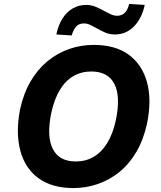

<svg xmlns="http://www.w3.org/2000/svg" viewBox="-20 -944 817 975"><path d="M353 11Q244 11 175.5 -39Q107 -89 83 -179.5Q59 -270 82 -389Q100 -471 136 -532Q172 -593 221.5 -633.5Q271 -674 330.5 -695Q390 -716 456 -716Q566 -716 634 -666Q702 -616 726.5 -526.5Q751 -437 727 -318Q709 -235 673 -173.5Q637 -112 587.5 -71.5Q538 -31 478 -10Q418 11 353 11ZM365 -124Q415 -124 455.5 -147.5Q496 -171 525 -218.5Q554 -266 569 -337Q593 -456 560.5 -518.5Q528 -581 443 -581Q394 -581 353.5 -558Q313 -535 284.5 -488.5Q256 -442 240 -369Q216 -250 248.5 -187Q281 -124 365 -124ZM344 -764 266 -769Q276 -816 297 -849.5Q318 -883 349 -901Q380 -919 417 -919Q444 -919 467 -909Q490 -899 510 -888Q528 -878 543.5 -871Q559 -864 575 -864Q599 -864 614 -879.5Q629 -895 636 -924L715 -919Q700 -850 660 -809.5Q620 -769 564 -769Q536 -769 513.5 -779Q491 -789 470 -801Q453 -810 438 -817.5Q423 -825 406 -825Q381 -825 367 -809.5Q353 -794 344 -764Z"/></svg>

Font: Nunito Sans 7pt SemiCondensed ExtraBold
Style: Italic
Weight: 800
Width: 4
Italic angle: -9°
Designer: Vernon Adams
Foundry: Vernon Adams
Version: Version 3.101;gftools[0.9.27]